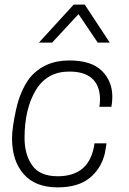

<svg xmlns="http://www.w3.org/2000/svg" viewBox="-20 -800 556 829"><path d="M229 9Q132 9 82 -48.5Q32 -106 32 -202Q32 -248 49.5 -327.5Q67 -407 107 -462Q170 -539 279 -539Q374 -539 419.5 -494.5Q465 -450 465 -382Q465 -360 461 -339H409Q412 -357 412 -373Q409 -491 279 -491Q183 -491 134.5 -410.5Q86 -330 86 -204Q86 -133 119 -86Q152 -39 229 -39Q369 -39 388 -181H440L433 -139Q417 -72 367 -31.5Q317 9 229 9ZM454 -616H402L319 -739L205 -616H148L298 -780H346Z"/></svg>

Font: Tanohe Sans Light
Style: Italic
Weight: 300
Designer: Village Type and Design LLC & Cristiano Sobral
Foundry: Cooper Hewitt Smithsonian Design Museum
Version: Version 1.00;September 29, 2021;FontCreator 13.0.0.2655 64-b